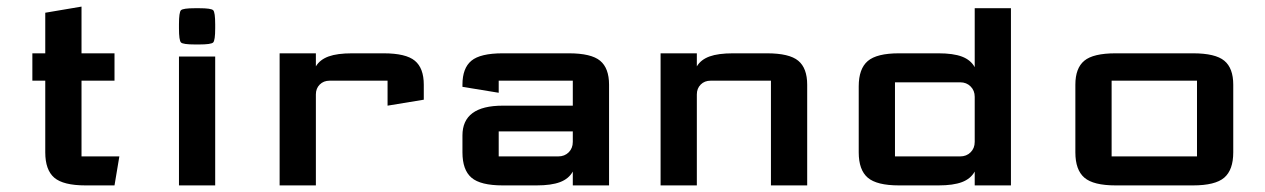

<svg xmlns="http://www.w3.org/2000/svg" viewBox="-20 -562 3836 582"><path d="M239.3 0Q171.9 0 144.5 -23.4Q117.2 -46.9 117.2 -100.1V-317.4H78.1V-400.4H117.2V-523.4L227.1 -542V-400.4H327.1V-317.4H227.1V-87.9H341.8L327.1 0Z M571.3 -427.2Q534.7 -427.2 528.6 -433.3Q522.5 -439.5 522.5 -476.1V-488.3Q522.5 -524.9 528.6 -531Q534.7 -537.1 571.3 -537.1H583.5Q620.1 -537.1 626.2 -531Q632.3 -524.9 632.3 -488.3V-476.1Q632.3 -439.5 626.2 -433.3Q620.1 -427.2 583.5 -427.2ZM522.5 0V-390.6H632.3V0Z M937.5 0H827.6V-400.4H937.5V-360.8Q949.7 -381.3 976.1 -390.9Q1002.4 -400.4 1047.4 -400.4H1142.6Q1210.4 -400.4 1237.5 -377.9Q1264.6 -355.5 1264.6 -305.2V-259.8L1154.8 -241.7V-317.4H979Q960.9 -317.4 949.2 -305.7Q937.5 -293.9 937.5 -275.9Z M1716.3 -163.6H1491.7V-87.9H1672.4Q1691.4 -87.9 1703.9 -100.3Q1716.3 -112.8 1716.3 -131.8ZM1716.3 -241.7V-317.4H1491.7V-280.8L1381.8 -298.8V-305.2Q1381.8 -355.5 1408.9 -377.9Q1436 -400.4 1503.9 -400.4H1704.1Q1772 -400.4 1799.1 -377.9Q1826.2 -355.5 1826.2 -305.2V0H1716.3V-42Q1704.1 -20 1677.7 -10Q1651.4 0 1606.4 0H1503.9Q1436.5 0 1409.2 -23.4Q1381.8 -46.9 1381.8 -100.1V-151.4Q1381.8 -241.7 1503.9 -241.7Z M2092.3 0H1982.4V-400.4H2092.3V-360.8Q2104.5 -381.3 2130.9 -390.9Q2157.2 -400.4 2202.1 -400.4H2304.7Q2372.6 -400.4 2399.7 -377.9Q2426.8 -355.5 2426.8 -305.2V0H2316.9V-317.4H2133.8Q2115.7 -317.4 2104 -305.7Q2092.3 -293.9 2092.3 -275.9Z M2934.6 -131.8V-268.6Q2934.6 -287.6 2922.1 -300Q2909.7 -312.5 2890.6 -312.5H2692.9V-87.9H2890.6Q2909.7 -87.9 2922.1 -100.3Q2934.6 -112.8 2934.6 -131.8ZM2934.6 0V-42Q2922.4 -20 2896 -10Q2869.6 0 2824.7 0H2705.1Q2637.7 0 2610.4 -23.4Q2583 -46.9 2583 -100.1V-300.3Q2583 -353.5 2610.4 -377Q2637.7 -400.4 2705.1 -400.4H2824.7Q2869.6 -400.4 2896 -390.4Q2922.4 -380.4 2934.6 -358.4V-537.1H3044.4V0Z M3608.4 -317.4H3349.6V-87.9H3608.4ZM3718.3 -100.1Q3718.3 -46.9 3690.9 -23.4Q3663.6 0 3596.2 0H3361.8Q3294.4 0 3267.1 -23.4Q3239.7 -46.9 3239.7 -100.1V-305.2Q3239.7 -355.5 3266.8 -377.9Q3293.9 -400.4 3361.8 -400.4H3596.2Q3664.1 -400.4 3691.2 -377.9Q3718.3 -355.5 3718.3 -305.2Z"/></svg>

Font: Squarish Sans CT
Style: Regular
Weight: 400
Version: Version 0.9